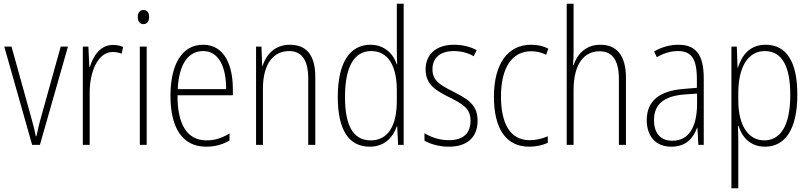

<svg xmlns="http://www.w3.org/2000/svg" viewBox="-20 -780 4361 1034"><path d="M153 0H195L346 -529H307L204 -159C192 -119 184 -82 176 -46H173C165 -86 155 -123 144 -162L42 -529H3Z M588 -538C519 -538 482 -477 464 -420H461L456 -529H426V0H463V-283C463 -393 507 -500 587 -500C605 -500 622 -496 635 -491L643 -527C626 -535 607 -538 588 -538Z M753 -726C730 -726 722 -709 722 -688C722 -667 732 -650 752 -650C773 -650 783 -666 783 -689C783 -709 775 -726 753 -726ZM770 -529H733V0H770Z M1074 -539C956 -539 898 -427 898 -263C898 -98 958 10 1090 10C1139 10 1179 -2 1216 -23V-61C1172 -35 1136 -24 1092 -24C988 -24 935 -110 936 -267H1234V-300C1234 -428 1189 -539 1074 -539ZM1074 -505C1161 -505 1198 -415 1198 -300H937C944 -437 995 -505 1074 -505Z M1541 -539C1458 -539 1413 -484 1394 -425H1392L1388 -529H1359V0H1396V-302C1396 -439 1454 -505 1537 -505C1602 -505 1640 -461 1640 -356V0H1678V-365C1678 -485 1629 -539 1541 -539Z M1971 10C2054 10 2098 -44 2117 -100H2119L2124 0H2154V-760H2117V-517C2117 -491 2118 -463 2119 -433H2117C2099 -488 2052 -539 1975 -539C1863 -539 1799 -441 1799 -258C1799 -83 1857 10 1971 10ZM1976 -24C1880 -24 1838 -107 1838 -258C1838 -420 1887 -505 1979 -505C2070 -505 2117 -426 2117 -294V-236C2117 -104 2071 -24 1976 -24Z M2552 -130C2552 -220 2493 -249 2420 -287C2349 -323 2309 -346 2309 -407C2309 -471 2354 -505 2424 -505C2462 -505 2503 -495 2531 -477L2547 -510C2514 -528 2472 -539 2425 -539C2326 -539 2272 -484 2272 -407C2272 -323 2328 -292 2404 -254C2473 -219 2514 -196 2514 -130C2514 -64 2477 -25 2397 -25C2349 -25 2302 -40 2266 -63V-22C2295 -6 2341 10 2397 10C2500 10 2552 -44 2552 -130Z M2830 10C2866 10 2903 2 2930 -11V-46C2900 -33 2866 -25 2833 -25C2724 -25 2678 -120 2678 -260C2678 -418 2739 -504 2841 -504C2868 -504 2896 -498 2921 -485L2933 -518C2906 -532 2876 -539 2840 -539C2715 -539 2640 -437 2640 -259C2640 -93 2701 10 2830 10Z M3069 -503V-760H3032V0H3069V-295C3069 -439 3128 -504 3209 -504C3273 -504 3313 -462 3313 -354V0H3351V-360C3351 -481 3302 -539 3213 -539C3132 -539 3088 -485 3069 -430H3066C3068 -454 3069 -473 3069 -503Z M3633 -539C3588 -539 3542 -526 3503 -503L3517 -472C3559 -496 3597 -505 3631 -505C3702 -505 3733 -466 3733 -353V-307L3660 -301C3534 -291 3463 -238 3463 -133C3463 -54 3505 10 3595 10C3677 10 3714 -38 3734 -92H3736L3741 0H3770V-357C3770 -486 3728 -539 3633 -539ZM3663 -271 3734 -276V-218C3733 -101 3693 -22 3601 -22C3538 -22 3502 -62 3502 -133C3502 -219 3556 -262 3663 -271Z M4103 -539C4017 -539 3975 -481 3954 -416H3952L3948 -529H3919V234H3956V-16C3956 -48 3955 -79 3954 -102H3957C3975 -45 4018 10 4100 10C4207 10 4274 -82 4274 -270C4274 -450 4214 -539 4103 -539ZM4099 -505C4192 -505 4236 -422 4236 -269C4236 -95 4178 -24 4096 -24C4011 -24 3956 -103 3956 -239V-284C3957 -417 4007 -505 4099 -505Z"/></svg>

Font: Noto Sans Devanagari UI Condensed ExtraLight
Style: Regular
Weight: 200
Width: 3
Designer: Jelle Bosma - Monotype Design Team
Foundry: Monotype Imaging Inc.
Version: Version 2.004